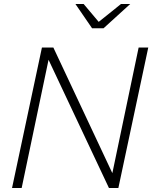

<svg xmlns="http://www.w3.org/2000/svg" viewBox="-20 -937 759 957"><path d="M40 0 189 -700H246L540 -74L671 -700H719L570 0H523L222 -639L88 0ZM439 -796 356 -917H397L472 -828L583 -917H629L496 -796Z"/></svg>

Font: Red Hat Text
Style: Italic
Weight: 300
Italic angle: -12°
Designer: Pentagram, MCKL
Foundry: Pentagram, MCKL
Version: Version 1.023